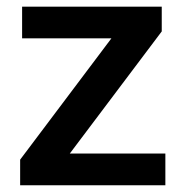

<svg xmlns="http://www.w3.org/2000/svg" viewBox="-20 -548 543 568"><path d="M469.2 -93.8V0H39.6V-75.7L309.6 -434.6H45.4V-528.3H458.5V-455.1L186.5 -93.8Z"/></svg>

Font: Vazirmatn RD UI Medium
Style: Regular
Weight: 500
Designer: Saber Rastikerdar
Foundry: Saber Rastikerdar
Version: Version 33.003